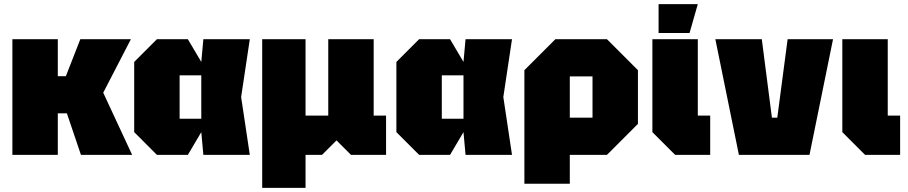

<svg xmlns="http://www.w3.org/2000/svg" viewBox="-20 -750 4400 930"><path d="M40 0V-560H260V-381H299L369 -560H614L480 -301L620 0H372L304 -201H260V0Z M740 0 630 -110V-450L740 -560H890L955 -450L965 -560H1190L1148 -280L1190 0H965L955 -110L890 0ZM850 -175H955V-385H850Z M1250 160V-560H1460V-190H1570V-560H1790V-190H1850V0H1680L1610 -70L1540 0H1460V160Z M2010 0 1900 -110V-450L2010 -560H2160L2225 -450L2235 -560H2460L2418 -280L2460 0H2235L2225 -110L2160 0ZM2120 -175H2225V-385H2120Z M2520 140V-410L2670 -560H2920L3070 -410V-150L2920 0H2740V140ZM2850 -380H2740V-180H2850Z M3140 -560H3360V-190H3420V0H3250L3140 -110ZM3170 -590V-730H3360L3320 -590Z M3559 0 3445 -560H3670L3719 -180H3745L3795 -560H4015L3901 0Z M4060 -560H4280V-190H4340V0H4170L4060 -110Z"/></svg>

Font: Tektur Black
Style: Regular
Weight: 900
Designer: Adam Jagosz
Foundry: Adam Jagosz
Version: Version 1.005;gftools[0.9.30]